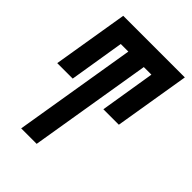

<svg xmlns="http://www.w3.org/2000/svg" viewBox="-215 -617 930 930"><g transform="rotate(45 250.0 -152.5)"><path d="M105 215 209 -415H157L111 -132H5L69 -520H491L427 -132H321L367 -415H315L211 215Z"/></g></svg>

Font: Iosevka Curly Slab Extrabold
Style: Italic
Weight: 800
Italic angle: -9°
Monospace: yes
Designer: Belleve Invis
Foundry: Belleve Invis
Version: Version 22.1.2; ttfautohint (v1.8.4)